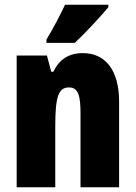

<svg xmlns="http://www.w3.org/2000/svg" viewBox="-20 -786 569 806"><path d="M435 -756V-766H253C232 -722 207 -673 175 -620V-606H294C344 -653 407 -722 435 -756ZM328 -563C269 -563 229 -537 204 -485H195L177 -553H50V0H212V-253C212 -378 224 -419 270 -419C310 -419 318 -381 318 -308V0H480V-360C480 -489 424 -563 328 -563Z"/></svg>

Font: Noto Sans Lao Looped ExtraCondensed Black
Style: Regular
Weight: 900
Width: 2
Designer: Mark Frömberg, Ben Mitchell
Foundry: The Fontpad Ltd
Version: Version 1.002